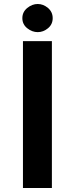

<svg xmlns="http://www.w3.org/2000/svg" viewBox="-20 -942 375 962"><path d="M95 -736H240V0H95ZM92 -851Q92 -882 116.5 -902Q141 -922 169 -922Q197 -922 220.5 -902Q244 -882 244 -851Q244 -820 220.5 -800.5Q197 -781 169 -781Q141 -781 116.5 -800.5Q92 -820 92 -851Z"/></svg>

Font: Reem Kufi
Style: Regular
Weight: 400
Designer: Khaled Hosny
Version: Version 1.6